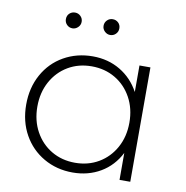

<svg xmlns="http://www.w3.org/2000/svg" viewBox="-80 -782 834 863"><g transform="rotate(10 337.5 -351.0)"><path d="M570 -522V0H521V-123Q490 -62 434 -29Q378 4 307 4Q234 4 175 -30Q116 -64 82.5 -124Q49 -184 49 -261Q49 -338 82.5 -398.5Q116 -459 175 -492.5Q234 -526 307 -526Q377 -526 432.5 -493Q488 -460 520 -401V-522ZM520 -261Q520 -325 492.5 -375Q465 -425 417.5 -453Q370 -481 310 -481Q250 -481 202.5 -453Q155 -425 127.5 -375Q100 -325 100 -261Q100 -197 127.5 -147Q155 -97 202.5 -69Q250 -41 310 -41Q370 -41 417.5 -69Q465 -97 492.5 -147Q520 -197 520 -261ZM158 -670Q158 -686 168.5 -696Q179 -706 194 -706Q209 -706 219.5 -695.5Q230 -685 230 -670Q230 -655 219 -644.5Q208 -634 194 -634Q179 -634 168.5 -644.5Q158 -655 158 -670ZM330 -670Q330 -685 340.5 -695.5Q351 -706 366 -706Q381 -706 391.5 -696Q402 -686 402 -670Q402 -655 391.5 -644.5Q381 -634 366 -634Q352 -634 341 -644.5Q330 -655 330 -670Z"/></g></svg>

Font: Idrija Light
Style: Regular
Weight: 300
Designer: Julieta Ulanovsky
Foundry: Julieta Ulanovsky
Version: Version 7.200